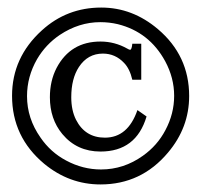

<svg xmlns="http://www.w3.org/2000/svg" viewBox="-20 -631 540 513"><path d="M357.4 -418H333.5Q326.7 -447.3 311.5 -462.9Q288.1 -487.8 254.9 -487.8Q214.4 -487.8 190.9 -452.1Q170.4 -420.9 170.4 -371.1Q170.4 -336.4 183.1 -311Q207.5 -263.2 260.3 -263.2Q321.8 -263.2 347.2 -336.9L371.6 -319.8Q343.8 -226.1 248.5 -226.1Q185.5 -226.1 146.5 -272.9Q113.3 -313 113.3 -371.1Q113.3 -415 131.3 -449.7Q168.5 -520 248.5 -520Q286.6 -520 320.3 -501Q325.2 -498 327.6 -498Q332 -498 333.5 -514.2H357.4ZM250.5 -610.8Q334 -610.8 401.9 -553.2Q485.4 -482.4 485.4 -374.5Q485.4 -290 428.7 -223.1Q357.4 -138.2 248.5 -138.2Q165 -138.2 98.1 -193.4Q12.2 -265.1 12.2 -375Q12.2 -477.5 91.8 -549.8Q158.7 -610.8 250.5 -610.8ZM248 -571.8Q190.9 -571.8 139.6 -537.6Q102.1 -512.2 79.1 -473.1Q52.2 -426.3 52.2 -374Q52.2 -314.5 88.4 -263.2Q115.2 -224.1 156.7 -202.1Q201.2 -178.2 250 -178.2Q310.5 -178.2 361.8 -214.8Q400.4 -242.2 421.9 -283.2Q445.3 -327.1 445.3 -375Q445.3 -422.9 421.4 -467.3Q378.9 -545.4 294.9 -566.4Q272 -571.8 248 -571.8Z"/></svg>

Font: BIZ UDMincho
Style: Regular
Weight: 400
Monospace: yes
Designer: TypeBank Co., Ltd.
Foundry: Morisawa Inc.
Version: Version 1.06